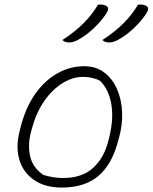

<svg xmlns="http://www.w3.org/2000/svg" viewBox="-20 -834 687 864"><path d="M421 -813Q443 -816 459 -807Q475 -798 457 -771Q435 -738 401.5 -706.5Q368 -675 335 -657Q319 -648 309 -645.5Q299 -643 291 -643Q270 -643 261 -654Q319 -692 357 -730.5Q395 -769 421 -813ZM601 -813Q623 -816 639 -807Q655 -798 637 -771Q615 -738 581.5 -706.5Q548 -675 515 -657Q499 -648 489 -645.5Q479 -643 471 -643Q450 -643 441 -654Q499 -692 537 -730.5Q575 -769 601 -813ZM359 -536Q412 -536 449 -508Q486 -480 506.5 -433.5Q527 -387 529.5 -329.5Q532 -272 515 -212L510 -194Q482 -91 420.5 -40.5Q359 10 258 10Q183 10 134 -23.5Q85 -57 67.5 -114Q50 -171 68 -243L72 -259Q94 -347 136.5 -408.5Q179 -470 236.5 -503Q294 -536 359 -536ZM353 -488Q306 -488 260 -459Q214 -430 178.5 -378.5Q143 -327 124 -257L119 -238Q104 -180 116 -129.5Q128 -79 175 -47Q197 -40 219.5 -36.5Q242 -33 264 -33Q349 -33 399 -78.5Q449 -124 468 -202L472 -218Q492 -300 481 -365Q470 -430 431 -470Q398 -488 353 -488Z"/></svg>

Font: Recursive Mn Csl St Lt
Style: Italic
Weight: 300
Italic angle: -15°
Monospace: yes
Version: Version 1.079;hotconv 1.0.112;makeotfexe 2.5.65598; ttfautoh